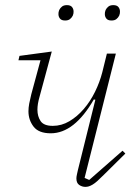

<svg xmlns="http://www.w3.org/2000/svg" viewBox="-20 -717 533 749"><path d="M313 12Q300 12 289 4.5Q278 -3 278 -21Q278 -27 280 -36Q282 -45 284 -54L352 -328L346 -329Q270 -197 178 -197Q131 -197 111 -223Q91 -249 91 -283Q91 -297 94 -313Q97 -329 102 -349L138 -482H52L56 -499L182 -516L136 -346Q130 -325 128 -312.5Q126 -300 126 -289Q126 -263 138.5 -244.5Q151 -226 186 -226Q220 -226 250.5 -244Q281 -262 306.5 -291.5Q332 -321 350.5 -358.5Q369 -396 379 -435L397 -508H432L310 -23L328 -15L458 -129L469 -118L385 -35Q371 -21 360.5 -11.5Q350 -2 341.5 3Q333 8 326.5 10Q320 12 313 12ZM234 -637Q220 -637 214 -644.5Q208 -652 208 -662Q208 -666 208.5 -669.5Q209 -673 211 -678Q215 -686 222 -691.5Q229 -697 241 -697Q255 -697 261 -689.5Q267 -682 267 -672Q267 -668 266.5 -664.5Q266 -661 264 -656Q260 -648 253 -642.5Q246 -637 234 -637ZM415 -637Q401 -637 395 -644.5Q389 -652 389 -662Q389 -666 389.5 -669.5Q390 -673 392 -678Q396 -686 403 -691.5Q410 -697 422 -697Q436 -697 442 -689.5Q448 -682 448 -672Q448 -668 447.5 -664.5Q447 -661 445 -656Q441 -648 434 -642.5Q427 -637 415 -637Z"/></svg>

Font: IBM Plex Serif ExtraLight
Style: Italic
Weight: 200
Italic angle: -14°
Designer: Mike Abbink, Paul van der Laan, Pieter van Rosmalen
Foundry: Bold Monday
Version: Version 2.5